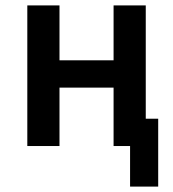

<svg xmlns="http://www.w3.org/2000/svg" viewBox="-20 -540 640 710"><path d="M461 150V0H400V-216H200V0H81V-520H200V-317H400V-520H519V-101H565V150Z"/></svg>

Font: Iosevka Extended
Style: Bold
Weight: 700
Width: 7
Monospace: yes
Designer: Belleve Invis
Foundry: Belleve Invis
Version: Version 32.5.0; ttfautohint (v1.8.4)